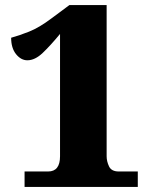

<svg xmlns="http://www.w3.org/2000/svg" viewBox="-20 -738 599 758"><path d="M77 0V-61H170Q217 -61 217 -121V-604Q179 -558 148.5 -529Q118 -500 88 -500Q63 -500 43.5 -524Q24 -548 24 -589Q54 -597 94.5 -613Q135 -629 184 -666L254 -718H401V-121Q401 -101 410.5 -81Q420 -61 449 -61H524V0Z"/></svg>

Font: Noto Serif Tamil Black
Style: Regular
Weight: 900
Designer: Indian Type Foundry, Tom Grace, and the Monotype Design Team
Foundry: Monotype Imaging Inc.
Version: Version 2.004; ttfautohint (v1.8.4.7-5d5b)